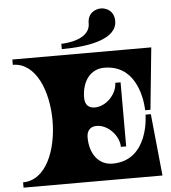

<svg xmlns="http://www.w3.org/2000/svg" viewBox="-61 -990 931 1045"><g transform="rotate(-5 404.5 -467.5)"><path d="M456 -860C456 -920 504 -935 529 -935C553 -935 601 -920 601 -860C601 -762 449 -733 298 -733V-762C298 -762 456 -762 456 -860ZM784 0 750 -338H721C721 -338 721 -88 519 -88C445 -88 396 -150 396 -242C396 -279 416 -300 450 -300C514 -300 572 -234 572 -175H601V-525H572C572 -466 514 -401 450 -401C418 -401 396 -418 396 -458C396 -550 445 -612 519 -612C721 -612 721 -362 721 -362H750L784 -700H25V-671C151 -671 214 -511 214 -350C214 -190 151 -29 25 -29V0Z"/></g></svg>

Font: Ouroboros
Style: Regular
Weight: 400
Designer: Ariel Martín Pérez
Foundry: Velvetyne Type Foundry
Version: Version 2.001;hotconv 1.0.109;makeotfexe 2.5.65596